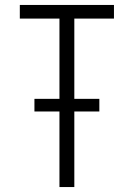

<svg xmlns="http://www.w3.org/2000/svg" viewBox="-20 -755 540 775"><path d="M220 0V-305H119V-356H220V-680H60V-735H440V-680H280V-356H381V-305H280V0Z"/></svg>

Font: Iosevka Fixed Light
Style: Regular
Weight: 300
Monospace: yes
Designer: Belleve Invis
Foundry: Belleve Invis
Version: Version 32.3.0